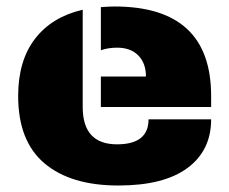

<svg xmlns="http://www.w3.org/2000/svg" viewBox="-20 -560 707 592"><path d="M333 -540Q631 -540 631 -264V-230H291V-324H430Q430 -365 406.5 -389Q383 -413 341 -413Q313 -413 291 -405V-538Q319 -540 333 -540ZM235 -530V-230Q235 -115 341 -115Q438 -115 438 -192H631Q631 -96 558 -42Q485 12 345 12Q198 12 117 -56.5Q36 -125 36 -264Q36 -373 88 -440.5Q140 -508 235 -530Z"/></svg>

Font: Archicoco
Style: Regular
Weight: 400
Designer: Hector Gatti
Foundry: Hector Gatti
Version: 1.002